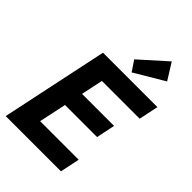

<svg xmlns="http://www.w3.org/2000/svg" viewBox="-277 -1077 1188 1188"><g transform="rotate(45 317.0 -483.0)"><path d="M9.8 0 158.2 -703.1H634.3L607.4 -574.7H276.9L246.6 -431.2H526.9L501.5 -308.1H220.7L182.6 -128.4H520L493.2 0ZM369.6 -742.2 323.7 -810.5 497.1 -965.8 564.5 -857.9Z"/></g></svg>

Font: Schibsted Grotesk
Style: Bold Italic
Weight: 700
Italic angle: -12°
Designer: Bakken & Baeck AS, Henrik Kongsvoll
Foundry: Schibsted ASA
Version: Version 1.100;gftools[0.9.25]